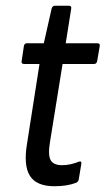

<svg xmlns="http://www.w3.org/2000/svg" viewBox="-20 -638 366 666"><path d="M169 8Q106 8 83.5 -28.5Q61 -65 74 -141L117 -416H64Q53 -416 55 -426L63 -479Q65 -488 74 -488H132L159 -608Q162 -618 170 -618H219Q229 -618 227 -608L208 -488H317Q328 -488 326 -478L317 -426Q315 -416 306 -416H197L153 -143Q146 -99 156 -82Q166 -65 195 -65Q211 -65 226 -68.5Q241 -72 253 -77Q264 -81 262 -69L253 -15Q251 -7 244 -4Q213 8 169 8Z"/></svg>

Font: Sofia Sans Condensed Medium
Style: Italic
Weight: 500
Italic angle: -9°
Designer: Botio Nikoltchev, Ani Petrova
Foundry: lettersoup
Version: Version 4.101; ttfautohint (v1.8.4.7-5d5b)